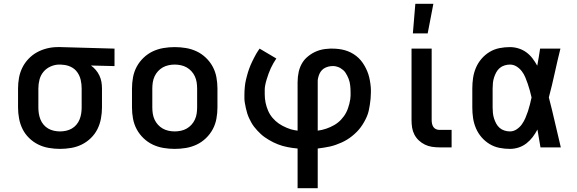

<svg xmlns="http://www.w3.org/2000/svg" viewBox="-20 -776 3040 1011"><path d="M296 8Q267 8 237.5 3Q208 -2 181.5 -15Q155 -28 133.5 -49Q112 -70 99 -96Q86 -122 80.5 -151.5Q75 -181 75 -210V-310Q75 -338 80 -366Q85 -394 97.5 -419.5Q110 -445 130 -466Q150 -487 174.5 -500.5Q199 -514 227 -521Q255 -528 283 -528H300L583 -520V-428L459 -431Q473 -421 484.5 -407.5Q496 -394 503.5 -378Q511 -362 514 -345Q517 -328 517 -310V-210Q517 -181 511.5 -151.5Q506 -122 493 -96Q480 -70 458.5 -49Q437 -28 410.5 -15Q384 -2 354.5 3Q325 8 296 8ZM296 -84Q312 -84 328 -87.5Q344 -91 358 -99Q372 -107 382.5 -119.5Q393 -132 399 -147Q405 -162 407.5 -178Q410 -194 410 -210V-310Q410 -333 405 -355Q400 -377 387 -395.5Q374 -414 353 -424Q332 -434 309 -435L300 -436H292Q269 -436 246.5 -426Q224 -416 209 -398Q194 -380 188 -357Q182 -334 182 -310V-210Q182 -194 184.5 -178Q187 -162 193 -147Q199 -132 209.5 -119.5Q220 -107 234 -99Q248 -91 264 -87.5Q280 -84 296 -84Z M900 8Q870 8 840.5 3Q811 -2 784.5 -14.5Q758 -27 736 -48Q714 -69 700 -95Q686 -121 680.5 -150.5Q675 -180 675 -210V-310Q675 -340 680.5 -369.5Q686 -399 700 -425Q714 -451 736 -472Q758 -493 784.5 -505.5Q811 -518 840.5 -523Q870 -528 900 -528Q930 -528 959.5 -523Q989 -518 1015.5 -505.5Q1042 -493 1064 -472Q1086 -451 1100 -425Q1114 -399 1119.5 -369.5Q1125 -340 1125 -310V-210Q1125 -180 1119.5 -150.5Q1114 -121 1100 -95Q1086 -69 1064 -48Q1042 -27 1015.5 -14.5Q989 -2 959.5 3Q930 8 900 8ZM900 -84Q916 -84 932.5 -87.5Q949 -91 963 -99Q977 -107 988 -119Q999 -131 1006 -146Q1013 -161 1015.5 -177.5Q1018 -194 1018 -210V-310Q1018 -326 1015.5 -342.5Q1013 -359 1006 -374Q999 -389 988 -401Q977 -413 963 -421Q949 -429 932.5 -432.5Q916 -436 900 -436Q884 -436 867.5 -432.5Q851 -429 837 -421Q823 -413 812 -401Q801 -389 794 -374Q787 -359 784.5 -342.5Q782 -326 782 -310V-210Q782 -194 784.5 -177.5Q787 -161 794 -146Q801 -131 812 -119Q823 -107 837 -99Q851 -91 867.5 -87.5Q884 -84 900 -84Z M1547 215V6Q1533 5 1520 3Q1507 1 1494 -1.5Q1481 -4 1468.5 -7.5Q1456 -11 1443.5 -16Q1431 -21 1419.5 -26.5Q1408 -32 1396.5 -39Q1385 -46 1374 -53.5Q1363 -61 1353.5 -70Q1344 -79 1335 -88.5Q1326 -98 1318 -108.5Q1310 -119 1303.5 -130.5Q1297 -142 1291.5 -154Q1286 -166 1282 -178.5Q1278 -191 1274.5 -207Q1271 -223 1269 -235.5Q1267 -248 1267 -257V-277Q1267 -287 1267.5 -297.5Q1268 -308 1269 -318Q1270 -328 1271.5 -338Q1273 -348 1275.5 -357.5Q1278 -367 1280.5 -377Q1283 -387 1286 -396.5Q1289 -406 1292.5 -415.5Q1296 -425 1300 -434.5Q1304 -444 1308.5 -453Q1313 -462 1318.5 -473Q1324 -484 1329 -492.5Q1334 -501 1338 -507L1347 -520L1435 -468Q1427 -456 1419.5 -443Q1412 -430 1406 -417Q1400 -404 1394.5 -389Q1389 -374 1384 -357.5Q1379 -341 1376.5 -327.5Q1374 -314 1374 -305V-279Q1374 -257 1378.5 -235Q1383 -213 1392 -192.5Q1401 -172 1415.5 -155Q1430 -138 1448 -125.5Q1466 -113 1490 -103Q1514 -93 1529 -91L1547 -88V-343Q1547 -357 1548.5 -371Q1550 -385 1553 -398.5Q1556 -412 1561.5 -425Q1567 -438 1574.5 -449.5Q1582 -461 1592 -470.5Q1602 -480 1613.5 -488Q1625 -496 1637.5 -502Q1650 -508 1663.5 -512Q1677 -516 1693 -518Q1709 -520 1718 -520H1730Q1747 -520 1763.5 -518Q1780 -516 1796 -511.5Q1812 -507 1827 -499.5Q1842 -492 1855.5 -481.5Q1869 -471 1879.5 -458.5Q1890 -446 1898.5 -431.5Q1907 -417 1913.5 -401.5Q1920 -386 1924 -369.5Q1928 -353 1930.5 -334Q1933 -315 1933 -304V-289Q1933 -273 1931.5 -257Q1930 -241 1927.5 -224.5Q1925 -208 1921.5 -192.5Q1918 -177 1911.5 -162Q1905 -147 1897 -133Q1889 -119 1879.5 -106Q1870 -93 1858.5 -81.5Q1847 -70 1834 -59.5Q1821 -49 1807 -40.5Q1793 -32 1778.5 -25.5Q1764 -19 1748.5 -13.5Q1733 -8 1717.5 -4.5Q1702 -1 1685 1.5Q1668 4 1653 6V215ZM1653 -88Q1676 -91 1698 -98.5Q1720 -106 1740 -117.5Q1760 -129 1776 -146Q1792 -163 1802.5 -183Q1813 -203 1819.5 -229.5Q1826 -256 1826 -272V-290Q1826 -299 1825.5 -308Q1825 -317 1824 -326Q1823 -335 1821 -344Q1819 -353 1815.5 -361.5Q1812 -370 1808 -378Q1804 -386 1799 -393.5Q1794 -401 1787 -407Q1780 -413 1772.5 -417.5Q1765 -422 1754.5 -425Q1744 -428 1738 -428H1730Q1720 -428 1710 -425.5Q1700 -423 1691 -418.5Q1682 -414 1675 -406.5Q1668 -399 1663.5 -390Q1659 -381 1656 -369.5Q1653 -358 1653 -351Z M2358 0H2294Q2274 0 2254.5 -3Q2235 -6 2217.5 -14.5Q2200 -23 2185.5 -36.5Q2171 -50 2162 -67.5Q2153 -85 2150 -104Q2147 -123 2147 -143V-520H2253V-143Q2253 -134 2255 -124.5Q2257 -115 2262 -107.5Q2267 -100 2275.5 -96Q2284 -92 2294 -92H2358ZM2154 -600 2167 -756H2262L2232 -600Z M2665 8Q2637 8 2609.5 2.5Q2582 -3 2558 -17.5Q2534 -32 2515.5 -53.5Q2497 -75 2486 -101Q2475 -127 2471 -154.5Q2467 -182 2467 -210V-310Q2467 -338 2471 -365.5Q2475 -393 2486 -419Q2497 -445 2515.5 -466.5Q2534 -488 2558 -502.5Q2582 -517 2609.5 -522.5Q2637 -528 2665 -528Q2688 -528 2710.5 -521Q2733 -514 2751.5 -500.5Q2770 -487 2784 -468.5Q2798 -450 2809 -430Q2813 -453 2817 -475.5Q2821 -498 2824 -520H2931Q2915 -456 2901 -391.5Q2887 -327 2870 -263Q2887 -198 2902 -132Q2917 -66 2933 0H2826Q2822 -23 2818 -46.5Q2814 -70 2810 -94Q2799 -73 2785 -54.5Q2771 -36 2752.5 -21.5Q2734 -7 2711.5 0.5Q2689 8 2665 8ZM2665 -84Q2684 -84 2700.5 -95Q2717 -106 2728 -121.5Q2739 -137 2746.5 -154.5Q2754 -172 2760 -190Q2766 -208 2770.5 -226.5Q2775 -245 2779 -263Q2775 -281 2770 -299Q2765 -317 2759 -334.5Q2753 -352 2746 -369Q2739 -386 2727.5 -401Q2716 -416 2700 -426Q2684 -436 2665 -436Q2651 -436 2636.5 -431.5Q2622 -427 2611 -417.5Q2600 -408 2593 -395Q2586 -382 2581.5 -368Q2577 -354 2575.5 -339.5Q2574 -325 2574 -310V-210Q2574 -195 2575.5 -180.5Q2577 -166 2581.5 -152Q2586 -138 2593 -125Q2600 -112 2611 -102.5Q2622 -93 2636.5 -88.5Q2651 -84 2665 -84Z"/></svg>

Font: Iosevka Aile Semibold
Style: Regular
Weight: 600
Designer: Belleve Invis
Foundry: Belleve Invis
Version: Version 31.1.0; ttfautohint (v1.8.4)